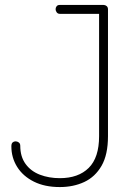

<svg xmlns="http://www.w3.org/2000/svg" viewBox="-20 -751 536 777"><path d="M222 6Q161 6 117 -16Q73 -38 49.5 -75.5Q26 -113 26 -159Q26 -170 31 -174.5Q36 -179 43 -179Q50 -179 56 -174.5Q62 -170 62 -161Q62 -117 83.5 -87.5Q105 -58 141.5 -44Q178 -30 222 -30Q297 -30 339 -71.5Q381 -113 381 -200V-695H222Q214 -695 209.5 -701Q205 -707 205 -714Q205 -720 209 -725.5Q213 -731 222 -731H399Q406 -731 411.5 -726.5Q417 -722 417 -713V-200Q417 -125 391 -80Q365 -35 321 -14.5Q277 6 222 6Z"/></svg>

Font: Dosis ExtraLight ExtraLight
Style: Regular
Weight: 250
Version: Version 3.001; ttfautohint (v1.8.2)